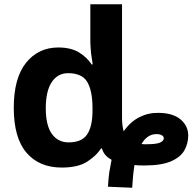

<svg xmlns="http://www.w3.org/2000/svg" viewBox="-20 -780 907 905"><path d="M488.8 100.1Q491.2 61.5 495.1 32.2Q501.5 -6.3 505.9 -26.9Q487.8 -36.6 474.6 -51.8Q463.4 -67.4 460.9 -80.1H456.1Q434.1 -45.9 391.1 -18.1Q347.7 9.8 271 9.8Q165 9.8 105 -60.1Q44.9 -129.9 44.9 -272Q44.9 -411.6 103 -484.4Q161.1 -556.2 254.9 -556.2Q313.5 -556.2 352.1 -533.2Q390.1 -509.8 412.1 -476.1H417Q414.6 -491.7 409.2 -529.3Q405.8 -567.9 405.8 -585V-759.8H555.2V-225.1Q555.2 -187.5 563 -161.1Q594.7 -206.5 637.7 -228Q679.2 -249 727.1 -248Q794.9 -247.6 831.5 -216.8Q867.2 -186 867.2 -141.1Q867.2 -104 849.1 -71.3Q831.1 -39.1 785.6 -19.5Q740.7 0 659.2 0Q643.6 0 635.7 -0.5Q632.8 -0.5 629.2 -0.7Q625.5 -1 620.8 -1.5Q616.2 -2 613.8 -2Q609.4 26.4 607.4 47.9Q604.5 85 603 105ZM303.2 -108.9Q365.2 -108.9 390.1 -145.5Q415.5 -182.6 416 -254.9V-271Q416 -351.1 391.6 -393.1Q367.2 -435.1 300.8 -435.1Q252 -435.1 223.6 -392.6Q195.8 -350.1 195.8 -270Q195.8 -189.5 224.1 -149.4Q252.9 -108.9 303.2 -108.9ZM670.9 -100.1Q714.8 -100.1 733.4 -107.4Q752 -115.7 752 -127.9Q752 -138.2 742.2 -142.6Q732.9 -147.9 717.8 -147.9Q673.8 -147.9 647 -101.1Q654.8 -100.1 659.2 -100.1Z"/></svg>

Font: Droid Sans Thai
Style: Bold
Weight: 700
Designer: Steve Matteson
Foundry: Ascender Corporation
Version: Version 1.00